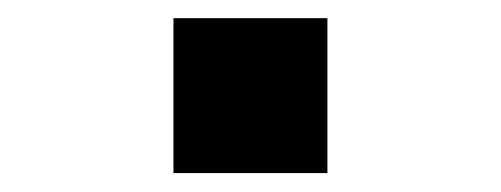

<svg xmlns="http://www.w3.org/2000/svg" viewBox="-20 -129 540 207"><path d="M167 57.6V-109.4H333V57.6Z"/></svg>

Font: KH Dot kagurazaka 12
Style: Regular
Weight: 400
Designer: Original version for X68000 by Keitarou Hiraki (http://hp.vector.co.jp/authors/VA000874/) / TrueType conversion by Homem
Version: Version 1.00.20150527